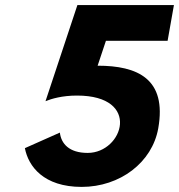

<svg xmlns="http://www.w3.org/2000/svg" viewBox="-20 -719 703 754"><path d="M324.3 -118.5C251.2 -118.5 220.2 -155 215.1 -198.3L77.7 -137.2C91.4 -65.8 151.2 15 300.8 15C451.2 15 577.8 -81 601.5 -215.3C635.8 -410 519.8 -461 363.4 -461L396 -558.8H638.2L663 -699H283.9L158.7 -321.6C181.6 -331 223.8 -343.7 282.4 -343.7C537.4 -343.7 463.4 -118.5 324.3 -118.5Z"/></svg>

Font: Hussar Wysoki
Style: Obl
Weight: 700
Foundry: Cannot Into Space Fonts
Version: Version 0.92